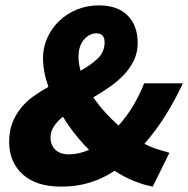

<svg xmlns="http://www.w3.org/2000/svg" viewBox="-20 -682 700 714"><path d="M208 12Q114 12 64 -34Q14 -80 14 -154Q14 -194 26 -225Q38 -256 58 -280.5Q78 -305 104.5 -324Q131 -343 160 -359Q140 -416 140 -466Q140 -506 156 -541.5Q172 -577 200 -604Q228 -631 266 -646.5Q304 -662 348 -662Q417 -662 454.5 -624.5Q492 -587 492 -522Q492 -486 477.5 -456.5Q463 -427 440 -403Q417 -379 387.5 -358.5Q358 -338 327 -320Q347 -291 371 -264.5Q395 -238 421 -215Q452 -250 475 -288.5Q498 -327 516 -372H660Q632 -312 597.5 -256Q563 -200 517 -147Q543 -134 567 -126.5Q591 -119 610 -114L548 12Q475 -2 406 -47Q363 -18 314 -3Q265 12 208 12ZM272 -470Q272 -457 274 -444.5Q276 -432 279 -419Q318 -440 343.5 -464.5Q369 -489 369 -525Q369 -558 338 -558Q313 -558 292.5 -535Q272 -512 272 -470ZM236 -108Q274 -108 311 -125Q255 -181 214 -248Q193 -231 180.5 -212Q168 -193 168 -170Q168 -143 185.5 -125.5Q203 -108 236 -108Z"/></svg>

Font: TypoPRO Source Sans Pro
Style: Italic
Weight: 900
Italic angle: -11°
Designer: Paul D. Hunt
Foundry: Adobe Systems Incorporated
Version: Version 1.075;PS 2.000;hotconv 1.0.86;makeotf.lib2.5.63406